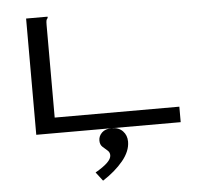

<svg xmlns="http://www.w3.org/2000/svg" viewBox="-59 -687 1118 1025"><g transform="rotate(-5 500.0 -174.0)"><path d="M118 -623H233V-616Q227 -610 225.5 -603Q224 -596 224 -579V-83H892V0H118ZM452 275 416 228Q458 204 480 183Q502 162 502 143Q502 127 489.5 116.5Q477 106 464 94Q451 82 451 60Q451 36 469.5 18Q488 0 523 0Q560 0 581.5 22.5Q603 45 603 79Q603 130 561 181Q519 232 452 275Z"/></g></svg>

Font: Inconsolata UltraExpanded Medium
Style: Regular
Weight: 500
Width: 9
Monospace: yes
Designer: Raph Levien, Cyreal, Brenton Simpson
Foundry: Raph Levien, Cyreal, Google
Version: Version 3.001; ttfautohint (v1.8.2.53-6de2)